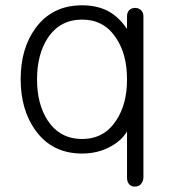

<svg xmlns="http://www.w3.org/2000/svg" viewBox="-20 -559 645 721"><path d="M518.6 105.5V-498Q518.6 -512.7 508.8 -521.5Q500 -529.3 487.3 -529.3Q474.6 -529.3 465.8 -521.5Q457 -512.7 457 -498V-450.2Q426.8 -495.1 385.7 -517.6Q343.8 -539.1 288.1 -539.1Q175.8 -539.1 113.3 -453.1Q57.6 -377 57.6 -261.7Q57.6 -146.5 113.3 -69.3Q175.8 17.6 288.1 17.6Q347.7 17.6 395.5 -8.8Q436.5 -31.2 457 -65.4V108.4Q457 124 465.8 133.8Q474.6 142.6 487.3 141.6Q500 141.6 508.8 132.8Q518.6 122.1 518.6 105.5ZM288.1 -485.4Q371.1 -485.4 416 -416Q457 -355.5 457 -260.7Q457 -167 416 -106.4Q371.1 -37.1 288.1 -37.1Q205.1 -37.1 159.2 -106.4Q119.1 -168 119.1 -260.7Q119.1 -354.5 159.2 -416Q205.1 -485.4 288.1 -485.4Z"/></svg>

Font: Gulim
Style: Regular
Weight: 400
Version: Version 2.21